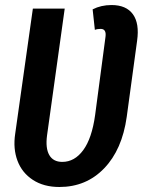

<svg xmlns="http://www.w3.org/2000/svg" viewBox="-20 -725 568 759"><path d="M420.9 -705.1Q479 -705.1 505.4 -668.7Q531.7 -632.3 522 -564L481 -263.2Q462.9 -133.3 391.8 -59.6Q320.8 14.2 214.8 14.2Q152.8 14.2 109.9 -13.9Q66.9 -42 49.1 -89.6Q31.2 -137.2 40 -195.8L109.9 -690.9H235.8L166 -189.9Q159.2 -139.2 174.8 -112.1Q190.4 -85 226.1 -85Q274.9 -85 309.1 -131.6Q343.3 -178.2 356 -270L397 -579.1Q401.4 -610.8 377.9 -610.8Q364.3 -610.8 355 -606.9L346.2 -688Q379.4 -705.1 420.9 -705.1Z"/></svg>

Font: Fira Sans Compressed Medium
Style: Italic
Weight: 500
Width: 3
Italic angle: -8°
Designer: Carrois Corporate & Edenspiekermann AG
Foundry: Carrois Corporate GbR & Edenspiekermann AG
Version: Version 4.203;PS 004.203;hotconv 1.0.88;makeotf.lib2.5.64775